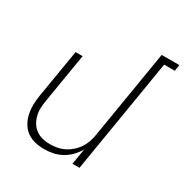

<svg xmlns="http://www.w3.org/2000/svg" viewBox="-171 -871 976 1016"><g transform="rotate(30 317.5 -363.5)"><path d="M236 8Q207 8 180 1.5Q153 -5 131 -21Q109 -37 95.5 -60.5Q82 -84 76 -111.5Q70 -139 70.5 -168Q71 -197 76 -226L125 -520H168L118 -219Q114 -196 113 -172.5Q112 -149 117.5 -127Q123 -105 134.5 -86Q146 -67 164 -54Q182 -41 204 -35.5Q226 -30 250 -30Q272 -30 294 -34Q316 -38 337 -48.5Q358 -59 376.5 -75.5Q395 -92 407.5 -111.5Q420 -131 427.5 -153Q435 -175 438 -197L527 -735H635L629 -697H564L449 0H406L422 -96Q407 -71 387 -50.5Q367 -30 342 -16.5Q317 -3 290 2.5Q263 8 236 8Z"/></g></svg>

Font: Iosevka Extralight Extended
Style: Italic
Weight: 200
Width: 7
Italic angle: -9°
Monospace: yes
Designer: Belleve Invis
Foundry: Belleve Invis
Version: Version 32.5.0; ttfautohint (v1.8.4)